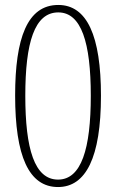

<svg xmlns="http://www.w3.org/2000/svg" viewBox="-20 -744 469 774"><path d="M214 10C326 10 387 -109 387 -358C387 -599 331 -724 215 -724C90 -724 41 -590 41 -359C41 -115 96 10 214 10ZM214 -20C119 -20 82 -144 82 -358C82 -572 119 -694 215 -694C308 -694 346 -572 346 -358C346 -144 308 -20 214 -20Z"/></svg>

Font: Noto Serif Lao ExtraCondensed ExtraLight
Style: Regular
Weight: 200
Width: 2
Designer: Monotype Design Team
Foundry: Monotype Imaging Inc.
Version: Version 2.003